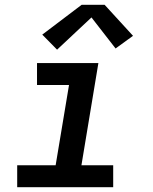

<svg xmlns="http://www.w3.org/2000/svg" viewBox="-20 -784 640 804"><path d="M52 0V-92H213L269 -428H135V-520H392L321 -92H454V0ZM219 -576 157 -639 322 -764H418L537 -634L464 -581L363 -711Z"/></svg>

Font: Iosevka SS04 Semibold Extended
Style: Italic
Weight: 600
Width: 7
Italic angle: -9°
Monospace: yes
Designer: Belleve Invis
Foundry: Belleve Invis
Version: Version 19.0.0; ttfautohint (v1.8.4)